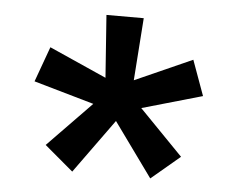

<svg xmlns="http://www.w3.org/2000/svg" viewBox="-40 -620 666 541"><g transform="rotate(5 293.0 -350.0)"><path d="M403.3 -126 293 -278.8 182.6 -126 101.6 -194.3 225.1 -321.3 54.7 -370.1 90.8 -469.7 252.9 -397.5 240.2 -574.2H345.7L333 -397.5L495.1 -469.7L531.2 -370.1L360.8 -321.3L484.4 -194.3Z"/></g></svg>

Font: CaskaydiaMono NF
Style: Regular
Weight: 400
Designer: Aaron Bell
Foundry: Saja Typeworks
Version: Version 2111.001; ttfautohint (v1.8.4);Nerd Fonts 3.1.1